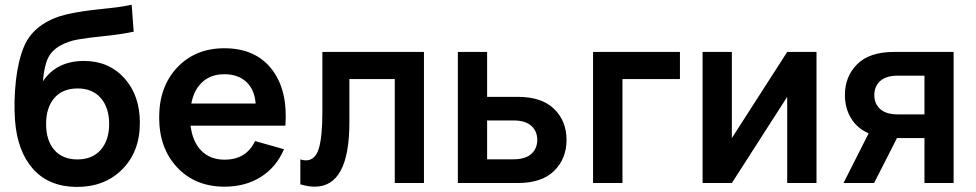

<svg xmlns="http://www.w3.org/2000/svg" viewBox="-20 -754 4019 791"><path d="M293.9 16.1Q181.2 14.6 116.5 -57.6Q51.8 -129.9 42 -256.8Q36.1 -333.5 45.4 -420.9Q54.7 -503.4 78.1 -560.3Q101.6 -617.2 153.8 -652.3Q198.7 -682.1 256.6 -695.3Q314.5 -708.5 395.8 -716.6Q477.1 -724.6 522.5 -734.4L530.8 -623.5Q474.1 -611.8 408.4 -605.2Q342.8 -598.6 302.2 -591.6Q261.7 -584.5 229.5 -566.9Q193.4 -546.9 177.7 -514.4Q162.1 -481.9 156.7 -418.9Q212.9 -502.9 326.2 -502.9Q428.2 -502.9 492.2 -432.1Q556.2 -361.3 556.2 -248Q556.2 -128.9 483.2 -55.9Q410.2 17.1 293.9 16.1ZM298.8 -97.2Q360.8 -97.2 395.3 -137Q429.7 -176.8 429.7 -243.2Q429.7 -310.1 395.3 -349.9Q360.8 -389.6 300.3 -389.6Q237.8 -389.6 203.9 -350.3Q169.9 -311 169.9 -243.2Q169.9 -175.3 203.9 -136.2Q237.8 -97.2 298.8 -97.2Z M905.3 -96.2Q994.6 -96.2 1030.8 -172.9L1149.9 -139.2Q1118.7 -65.4 1054.7 -25.1Q990.7 15.1 905.3 15.1Q784.7 15.1 710.2 -64Q635.7 -143.1 635.7 -270Q635.7 -397.5 710.4 -476.3Q785.2 -555.2 904.3 -555.2Q1032.2 -555.2 1099.4 -469Q1166.5 -382.8 1155.8 -236.3H765.1Q773.4 -169.4 809.8 -132.8Q846.2 -96.2 905.3 -96.2ZM768.1 -327.6H1033.2Q1028.8 -384.8 994.9 -416.5Q960.9 -448.2 904.3 -448.2Q849.6 -448.2 814.5 -416.7Q779.3 -385.3 768.1 -327.6Z M1217.3 5.4V-97.2Q1230.5 -93.3 1240.2 -93.3Q1278.3 -93.3 1293.2 -141.4Q1308.1 -189.5 1308.1 -292V-540H1726.6V0H1606.4V-428.2H1419.4V-250Q1419.4 15.1 1276.4 15.1Q1250.5 15.1 1217.3 5.4Z M2113.3 0H1866.2V-540H1986.8V-355H2113.3Q2211.9 -355 2262.9 -305.2Q2314 -255.4 2314 -177.7Q2314 -100.1 2262.9 -50Q2211.9 0 2113.3 0ZM1986.8 -97.7H2095.2Q2144.5 -97.7 2168.9 -119.9Q2193.4 -142.1 2193.4 -177.7Q2193.4 -213.4 2168.9 -235.6Q2144.5 -257.8 2095.2 -257.8H1986.8Z M2544.4 0H2423.3V-540H2781.2V-428.2H2544.4Z M3223.1 -540H3343.8V0H3223.1V-355L2995.1 0H2874.5V-540H2995.1V-185.1Z M3581.1 0H3455.1L3558.6 -204.6Q3510.3 -226.1 3485.6 -267.6Q3460.9 -309.1 3460.9 -362.3Q3460.9 -439.9 3512 -490Q3563 -540 3661.6 -540H3908.7V0H3788.6V-185.1H3675.3ZM3788.6 -442.4H3680.2Q3630.9 -442.4 3606.4 -420.4Q3582 -398.4 3582 -362.3Q3582 -326.7 3606.2 -304.7Q3630.4 -282.7 3680.2 -282.7H3788.6Z"/></svg>

Font: Vela Sans Bd
Style: Bold
Weight: 700
Designer: Principal design: Mikhail Sharanda - project Manrope.
Design modification: Ravid Balaliev
Foundry: Mikhail Sharanda
Version: Version 1.001